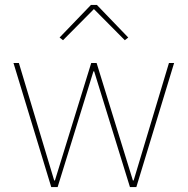

<svg xmlns="http://www.w3.org/2000/svg" viewBox="-20 -763 765 783"><path d="M351 -743H375L503 -610L489 -599L363 -726L237 -599L223 -610ZM189 0 35 -506H57L201 -27H204L352 -506H374L522 -27H525L669 -506H690L536 0H510L364 -472H361L215 0Z"/></svg>

Font: IBM Plex Sans Thin
Style: Regular
Weight: 100
Designer: Mike Abbink, Paul van der Laan, Pieter van Rosmalen
Foundry: Bold Monday
Version: Version 3.0